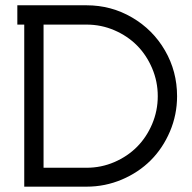

<svg xmlns="http://www.w3.org/2000/svg" viewBox="-20 -699 718 719"><path d="M143.1 -70.8H304.2Q358.9 -70.8 408.2 -92Q457.5 -113.3 493.2 -149.2Q528.8 -185.1 549.8 -234.6Q570.8 -284.2 570.8 -338.9Q570.8 -393.6 549.8 -443.1Q528.8 -492.7 493.2 -528.6Q457.5 -564.5 408.2 -585.7Q358.9 -606.9 304.2 -606.9H143.1ZM44.9 -679.2H304.2Q396.5 -679.2 474.6 -633.5Q552.7 -587.9 597.9 -509.8Q643.1 -431.6 643.1 -338.9Q643.1 -269.5 616.5 -206.8Q589.8 -144 544.4 -98.6Q499 -53.2 436.3 -26.6Q373.5 0 304.2 0H70.8V-606.9H44.9Z"/></svg>

Font: Rawengulk
Style: Bold
Weight: 700
Version: Version 0.92